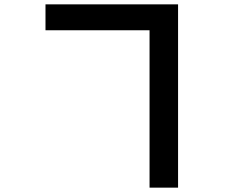

<svg xmlns="http://www.w3.org/2000/svg" viewBox="-20 -807 1040 882"><path d="M189 -668V-787H798V55H667V-668Z"/></svg>

Font: Noto Sans SC Thin
Style: Bold
Weight: 700
Version: Version 2.004-H2;hotconv 1.0.118;makeotfexe 2.5.65603